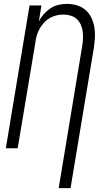

<svg xmlns="http://www.w3.org/2000/svg" viewBox="-20 -763 540 988"><path d="M282 205 403 -526Q406 -545 407 -564.5Q408 -584 405.5 -602Q403 -620 395.5 -636.5Q388 -653 375 -665Q362 -677 344 -682.5Q326 -688 307 -688Q289 -688 271.5 -684Q254 -680 237.5 -671Q221 -662 208 -648Q195 -634 185.5 -618Q176 -602 170.5 -585Q165 -568 163 -550L71 0H10L132 -735H193L180 -653Q190 -673 205.5 -690.5Q221 -708 240 -720.5Q259 -733 281 -738Q303 -743 324 -743Q351 -743 376 -735.5Q401 -728 420 -711.5Q439 -695 450 -672Q461 -649 465.5 -623.5Q470 -598 468.5 -571Q467 -544 463 -517L343 205Z"/></svg>

Font: Iosevka Curly Light Oblique
Style: Regular
Weight: 300
Italic angle: -9°
Monospace: yes
Designer: Belleve Invis
Foundry: Belleve Invis
Version: Version 11.1.0; ttfautohint (v1.8.3)